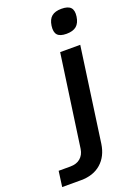

<svg xmlns="http://www.w3.org/2000/svg" viewBox="-252 -779 718 1024"><g transform="rotate(-20 107.0 -267.5)"><path d="M-7 92Q29 92 50.5 73.5Q72 55 77 23L151 -500H265L190 35Q180 103 136 141.5Q92 180 22 180H-85L-73 92ZM237 -715H236ZM237 -715H236Q273 -715 288 -699Q303 -683 298 -648Q293 -613 273.5 -596.5Q254 -580 217 -580Q180 -580 165.5 -596.5Q151 -613 156 -648Q161 -683 180.5 -699Q200 -715 236 -715Z"/></g></svg>

Font: Fivo Sans Modern Med
Style: Italic
Weight: 450
Designer: Alexander Slobzheninov
Foundry: Alexander Slobzheninov
Version: 1.0